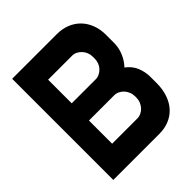

<svg xmlns="http://www.w3.org/2000/svg" viewBox="-191 -798 914 914"><g transform="rotate(-45 266.0 -340.5)"><path d="M506 -459Q506 -426 493 -395Q480 -364 458 -341Q488 -319 501 -287.5Q514 -256 514 -222V-180Q514 -138 502 -104Q490 -70 468.5 -47Q447 -24 417.5 -12Q388 0 352 0H42V-681H343Q379 -681 409 -669Q439 -657 460.5 -635Q482 -613 494 -582Q506 -551 506 -514ZM160 -398H322Q335 -398 347 -404Q359 -410 368.5 -420Q378 -430 383 -443.5Q388 -457 388 -472V-482Q388 -498 383 -511Q378 -524 368.5 -534.5Q359 -545 347 -551Q335 -557 322 -557H160ZM397 -208Q397 -223 391.5 -236.5Q386 -250 377 -260Q368 -270 355.5 -276Q343 -282 330 -282H160V-126H330Q343 -126 355.5 -132Q368 -138 377 -148Q386 -158 391.5 -171.5Q397 -185 397 -201Z"/></g></svg>

Font: Do Hyeon
Style: Regular
Weight: 400
Version: Version 1.001